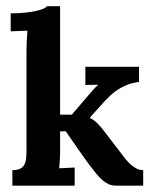

<svg xmlns="http://www.w3.org/2000/svg" viewBox="-20 -585 484 605"><path d="M169.4 -120.1Q169.4 -114.7 169.4 -107.2Q169.4 -99.6 168.9 -90.8Q168.5 -82 168 -72.8Q167.5 -63.5 166.5 -54.7L215.3 -57.1V0H19V-48.8Q34.7 -48.8 43.7 -53.5Q52.7 -58.1 57.1 -66.9Q61.5 -75.7 62.5 -87.9Q63.5 -100.1 63.5 -115.2V-422.9Q63.5 -436.5 64.2 -454.1Q64.9 -471.7 66.4 -488.3L13.7 -486.3V-543Q40 -543 59.8 -545.2Q79.6 -547.4 93.8 -550.5Q107.9 -553.7 116.5 -557.6Q125 -561.5 128.9 -565.4H169.4V-223.6H206.1L259.8 -286.1Q269 -296.9 275.4 -304Q281.7 -311 289.1 -317.4V-317.9L249 -317.4V-374.5H418V-326.7Q397.9 -324.2 381.8 -318.1Q365.7 -312 352.8 -303.7Q339.8 -295.4 329.6 -285.9Q319.3 -276.4 311 -267.6L263.2 -214.4V-213.4Q269 -210.4 274.4 -206.8Q279.8 -203.1 285.4 -197.8Q291 -192.4 297.6 -184.8Q304.2 -177.2 312 -166.5L362.3 -101.1Q366.7 -95.2 373.5 -86.4Q380.4 -77.6 389.2 -69.1Q397.9 -60.5 408.7 -54.7Q419.4 -48.8 431.2 -48.8V0H345.2Q333 0 323 -4.4Q313 -8.8 303.2 -17.1Q293.5 -25.4 283.4 -37.6Q273.4 -49.8 261.7 -65.4Q252 -78.6 241 -94Q230 -109.4 220 -124Q210 -138.7 201.2 -151.1Q192.4 -163.6 187 -171.4L169.4 -170.9Z"/></svg>

Font: Parastoo Print
Style: Print-Bold
Weight: 700
Foundry: Saber Rastikerdar (saber.rastikerdar@gmail.com)
Version: Version 1.0.0-alpha3